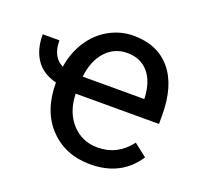

<svg xmlns="http://www.w3.org/2000/svg" viewBox="-118 -651 811 775"><g transform="rotate(20 287.5 -264.0)"><path d="M342.3 9.8Q234.9 9.8 167.5 -60.8Q100.1 -131.3 100.1 -253.4Q41.5 -267.6 12.5 -310.1Q-16.6 -352.5 -16.6 -418H55.2Q55.2 -346.2 104.5 -322.8Q114.3 -386.2 146.5 -435.3Q178.7 -484.4 227.5 -511.2Q276.4 -538.1 331.1 -538.1Q434.1 -538.1 491.2 -470.2Q548.3 -402.3 548.3 -275.9V-238.3H190.4Q192.4 -160.2 236.1 -112.1Q279.8 -64 347.2 -64Q432.1 -64 486.3 -135.3L541.5 -92.3Q475.1 9.8 342.3 9.8ZM331.1 -463.9Q276.4 -463.9 239.3 -424.1Q202.1 -384.3 193.4 -312.5H458V-319.3Q454.1 -388.2 420.9 -426Q387.7 -463.9 331.1 -463.9Z"/></g></svg>

Font: Mardoto
Style: Regular
Weight: 400
Designer: Christian Robertson, Vahan Hovhannisyan
Foundry: Google
Version: Version 1.000